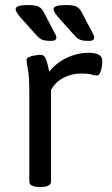

<svg xmlns="http://www.w3.org/2000/svg" viewBox="-20 -738 442 760"><path d="M136 2Q96 2 96 -20V-372Q96 -434 90.5 -463.5Q85 -493 85 -500Q85 -508 95.5 -512.5Q106 -517 119.5 -519Q133 -521 141 -521Q155 -521 161.5 -505Q168 -489 175 -454Q202 -489 244 -509Q286 -529 331 -529Q385 -529 385 -497Q385 -475 379 -457Q373 -439 364 -439Q354 -439 342 -443Q330 -447 301 -447Q262 -447 229.5 -429Q197 -411 182 -381V-20Q182 2 142 2ZM331 -576Q311 -576 299 -580Q287 -584 273 -600L219 -660Q204 -677 198 -686Q192 -695 192 -702Q192 -718 240 -718Q272 -718 283.5 -711.5Q295 -705 302 -692L342 -616Q347 -607 350 -600.5Q353 -594 353 -589Q353 -576 331 -576ZM181 -576Q161 -576 149 -580Q137 -584 123 -600L69 -660Q54 -677 48 -686Q42 -695 42 -702Q42 -718 90 -718Q122 -718 133.5 -711.5Q145 -705 152 -692L192 -616Q197 -607 200 -600.5Q203 -594 203 -589Q203 -576 181 -576Z"/></svg>

Font: Asap Semi Expanded
Style: Regular
Weight: 400
Width: 6
Designer: Pablo Cosgaya
Foundry: Omnibus-Type
Version: Version 3.001; ttfautohint (v1.8.4.7-5d5b)